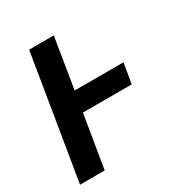

<svg xmlns="http://www.w3.org/2000/svg" viewBox="-171 -863 942 991"><g transform="rotate(-30 300.0 -367.5)"><path d="M21 0 142 -735H289L240 -435H531L511 -315H220L168 0Z"/></g></svg>

Font: Iosevka Curly HvExObl
Style: Regular
Weight: 900
Width: 7
Italic angle: -9°
Monospace: yes
Designer: Belleve Invis
Foundry: Belleve Invis
Version: Version 11.1.0; ttfautohint (v1.8.3)